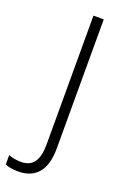

<svg xmlns="http://www.w3.org/2000/svg" viewBox="-243 -765 647 1000"><g transform="rotate(20 81.0 -265.5)"><path d="M-2 183C98 183 148 120 148 2V-714H91V0C91 89 61 131 -4 131C-30 131 -54 126 -73 119V171C-55 178 -32 183 -2 183Z"/></g></svg>

Font: Noto Sans Telugu SemiCondensed Light
Style: Regular
Weight: 300
Width: 4
Designer: Jelle Bosma - Monotype Design Team
Foundry: Monotype Imaging Inc.
Version: Version 2.005